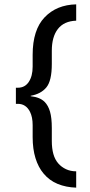

<svg xmlns="http://www.w3.org/2000/svg" viewBox="-20 -732 412 882"><path d="M330 130Q283 128.5 244.8 112.8Q206.5 97 180 65Q156 36.5 143 -5.5Q130 -47.5 130 -102V-157Q130 -194 118 -218Q99.5 -255 62 -255H53V-329H62Q94.5 -329 112.2 -355.8Q130 -382.5 130 -426V-480Q130 -595 185 -652.5Q240 -710 330 -712V-637Q274 -635 246 -599Q218 -563 218 -499V-438Q218 -361 193.2 -330.8Q168.5 -300.5 121 -292V-290Q163.5 -285.5 185 -264Q201.5 -247.5 209.8 -219Q218 -190.5 218 -144V-84Q218 -50.5 225.2 -24.5Q232.5 1.5 248 19Q262.5 35.5 283.2 45.2Q304 55 330 55Z"/></svg>

Font: Undotted
Style: Regular
Weight: 400
Designer: Delve Withrington, Dave Bailey, Thomas Jockin
Foundry: Delve Fonts LLC
Version: Version 4.000